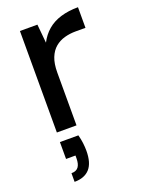

<svg xmlns="http://www.w3.org/2000/svg" viewBox="-147 -599 689 919"><g transform="rotate(-20 197.5 -139.0)"><path d="M70 0V-517H159L168 -422Q186 -457 214 -481Q242 -505 281.5 -517Q321 -529 370 -529V-424H320Q290 -424 263 -416.5Q236 -409 215 -391.5Q194 -374 182 -344Q170 -314 170 -269V0ZM69 251V207Q94 207 105 192Q116 177 116 148V134H68V48H162Q168 70 170.5 91Q173 112 173 130Q173 192 146.5 221.5Q120 251 69 251Z"/></g></svg>

Font: DM Sans 11pt Medium
Style: Regular
Weight: 500
Version: Version 4.004;gftools[0.9.30]